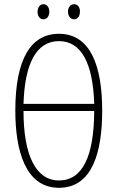

<svg xmlns="http://www.w3.org/2000/svg" viewBox="-20 -885 560 915"><path d="M159 -829C159 -808 170 -793 187 -793C203 -793 215 -807 215 -829C215 -851 203 -865 187 -865C170 -865 159 -849 159 -829ZM304 -830C304 -808 316 -793 333 -793C350 -793 361 -808 361 -830C361 -852 349 -865 333 -865C316 -865 304 -850 304 -830ZM467 -358C467 -569 412 -724 261 -724C126 -724 53 -602 53 -358C53 -170 100 10 261 10C421 10 467 -162 467 -358ZM261 -689C368 -689 423 -583 429 -390H92C98 -582 153 -689 261 -689ZM261 -25C152 -25 92 -143 92 -356H429C428 -137 372 -25 261 -25Z"/></svg>

Font: Noto Sans ExtraCondensed ExtraLight
Style: Regular
Weight: 200
Width: 2
Designer: Monotype Design Team
Foundry: Monotype Imaging Inc.
Version: Version 2.013